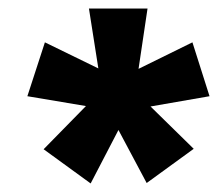

<svg xmlns="http://www.w3.org/2000/svg" viewBox="-20 -763 510 449"><path d="M332 -514 433 -415 323 -335 257 -459 192 -334 82 -414 181 -515 44 -538 85 -664 210 -603 188 -743H325L304 -602L430 -664L470 -538Z"/></svg>

Font: Qjlgwqiwhsfqbnnlvksmvfsycuq
Style: Regular
Weight: 700
Italic angle: -8°
Designer: Carrois Corporate & Edenspiekermann
Foundry: Carrois Corporate GbR & Edenspiekermann AG
Version: Version 2.001